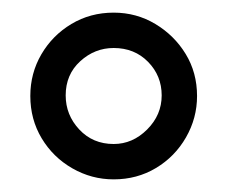

<svg xmlns="http://www.w3.org/2000/svg" viewBox="-20 -761 360 304"><path d="M292 -609Q292 -574 274.5 -543.5Q257 -513 227 -495Q197 -477 160 -477Q125 -477 94.5 -494.5Q64 -512 46 -542Q28 -572 28 -609Q28 -645 45.5 -675Q63 -705 93 -723Q123 -741 160 -741Q196 -741 226 -723Q256 -705 274 -675.5Q292 -646 292 -609ZM160 -533Q190 -533 213 -556Q236 -579 236 -610Q236 -641 214.5 -663Q193 -685 160 -685Q130 -685 107 -664Q84 -643 84 -610Q84 -579 105.5 -556Q127 -533 160 -533Z"/></svg>

Font: Klee One SemiBold
Style: Regular
Weight: 600
Designer: Fontworks Inc.
Foundry: Fontworks Inc.
Version: Version 1.00;January 12, 2022;FontCreator 13.0.0.2683 64-bit